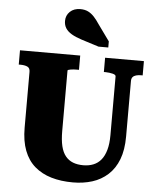

<svg xmlns="http://www.w3.org/2000/svg" viewBox="-63 -1028 899 1099"><g transform="rotate(5 386.0 -479.0)"><path d="M311 -271Q311 -219 319.5 -184Q328 -149 345.5 -127.5Q363 -106 388.5 -96Q414 -86 448 -86Q480 -86 506 -96.5Q532 -107 550 -129Q568 -151 578 -186Q588 -221 588 -271V-609Q588 -614 583 -617.5Q578 -621 569.5 -623Q561 -625 550.5 -626.5Q540 -628 530 -628H519V-710H742V-628H732Q717 -628 704.5 -624.5Q692 -621 685 -613Q678 -605 678 -590V-271Q678 -194 657 -139.5Q636 -85 597.5 -50Q559 -15 508 1Q457 17 397 17Q328 17 272.5 0.5Q217 -16 177 -50.5Q137 -85 116 -140Q95 -195 95 -271V-592Q95 -614 79.5 -621Q64 -628 40 -628H30V-710H376V-628H365Q356 -628 346.5 -627.5Q337 -627 329 -625.5Q321 -624 316 -622.5Q311 -621 311 -618ZM465 -898Q450 -921 434 -938.5Q418 -956 399 -965.5Q380 -975 354 -975Q317 -975 294.5 -953.5Q272 -932 272 -900Q272 -876 283.5 -858Q295 -840 318 -826.5Q341 -813 375 -802L476 -770H532V-805Z"/></g></svg>

Font: Roboto Serif 20pt ExtraBold
Style: Regular
Weight: 800
Version: Version 1.008